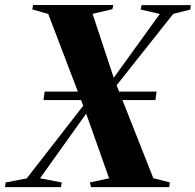

<svg xmlns="http://www.w3.org/2000/svg" viewBox="-42 -764 798 784"><path d="M-21.5 0 -19 -19 67 -35.5 319.5 -360 405.5 -423 610.5 -707 532.5 -725 536 -743H737L735.5 -725L665.5 -707.5L416.5 -393.5L332 -331L121.5 -36L210 -19L207 0ZM330 0 325 -19 403.5 -36 304 -316.5 300.5 -325.5 155 -707 90 -725.5 93 -743.5H420.5L417 -726.5L336 -707.5L426 -435.5L430 -426L584 -36.5L651.5 -19L649 0ZM135.5 -355.5 140.5 -390H597.5L592.5 -355.5Z"/></svg>

Font: Merriweather 144pt ExtraBold
Style: Italic
Weight: 800
Italic angle: -7.8°
Version: Version 2.101